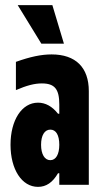

<svg xmlns="http://www.w3.org/2000/svg" viewBox="-20 -720 401 748"><path d="M21 -156C21 -60 65 8 128 8C160 8 185 -9 206 -45H211V0H326V-365C326 -457 275 -508 181 -508C141 -508 98 -499 42 -479V-369C84 -387 114 -395 143 -395C193 -395 211 -373 211 -313V-277H206C183 -306 157 -320 128 -320C65 -320 21 -252 21 -156ZM49 -700 141 -550H229L184 -700ZM140 -156C140 -193 154 -215 176 -215C198 -215 211 -194 211 -156C211 -119 198 -96 176 -96C154 -96 140 -119 140 -156Z"/></svg>

Font: Jakob Semi-Condensed
Style: Regular
Weight: 400
Width: 4
Designer: Alan Madić
Foundry: X Cicéro
Version: Version 1.000;Glyphs 3.1.2 (3151)